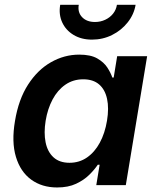

<svg xmlns="http://www.w3.org/2000/svg" viewBox="-20 -784 665 813"><path d="M221.7 9.8Q157.7 9.8 112.1 -23.4Q66.4 -56.6 47.4 -119.9Q28.3 -183.1 43.5 -272Q58.6 -363.3 98.9 -425.8Q139.2 -488.3 195.8 -520.5Q252.4 -552.7 315.4 -552.7Q363.8 -552.7 391.8 -536.6Q419.9 -520.5 434.6 -497.8Q449.2 -475.1 455.6 -455.6H461.4L476.1 -545.9H603L512.7 0H387.7L401.9 -86.4H394Q380.4 -65.9 357.9 -43.7Q335.4 -21.5 302.2 -5.9Q269 9.8 221.7 9.8ZM274.4 -94.7Q315.9 -94.7 348.4 -117.2Q380.9 -139.6 402.6 -179.7Q424.3 -219.7 433.1 -272.9Q441.9 -326.2 433.3 -365.5Q424.8 -404.8 399.7 -426.5Q374.5 -448.2 332.5 -448.2Q289.6 -448.2 256.6 -425.3Q223.6 -402.3 202.6 -362.8Q181.6 -323.2 173.3 -272.9Q165 -221.7 173.1 -181.4Q181.2 -141.1 206.5 -117.9Q231.9 -94.7 274.4 -94.7ZM369.6 -616.2Q324.7 -616.2 291.7 -636Q258.8 -655.8 243.4 -689.2Q228 -722.7 234.9 -763.7H313.5Q308.1 -731.9 327.6 -711.4Q347.2 -690.9 382.3 -690.9Q405.3 -690.9 425.3 -700.2Q445.3 -709.5 458.5 -725.8Q471.7 -742.2 475.1 -763.7H554.2Q547.4 -722.7 520.5 -689Q493.7 -655.3 454.3 -635.7Q415 -616.2 369.6 -616.2Z"/></svg>

Font: Inter SemiBold
Style: Italic
Weight: 600
Italic angle: -9.3988°
Designer: Rasmus Andersson
Foundry: rsms
Version: Version 4.001;git-66647c0bb